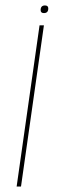

<svg xmlns="http://www.w3.org/2000/svg" viewBox="-20 -684 209 704"><path d="M41 0 125 -591H141L57 0ZM141 -636Q129 -636 129 -647Q129 -664 145 -664Q157 -664 157 -653Q157 -636 141 -636Z"/></svg>

Font: Alumni Sans Pinstripe
Style: Italic
Weight: 400
Italic angle: -8°
Designer: Robert E. Leuschke
Foundry: Robert E. Leuschke
Version: Version 1.010; ttfautohint (v1.8.4.7-5d5b)